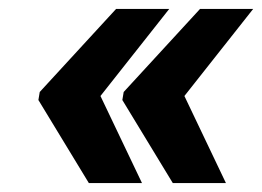

<svg xmlns="http://www.w3.org/2000/svg" viewBox="-20 -471 587 430"><path d="M66 -247 179 -61H298L205 -256L359 -451H240L69 -265ZM254 -247 367 -61H486L393 -256L547 -451H428L257 -265Z"/></svg>

Font: Asimov Pro
Style: UltObl
Weight: 900
Designer: Google
Version: Version 2.000980; 2014